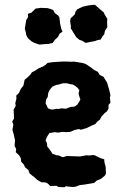

<svg xmlns="http://www.w3.org/2000/svg" viewBox="-20 -767 530 805"><path d="M225 17 217 12 191 13 181 3 171 -2 153 -3 136 -13 123 -25 116 -30 104 -40 99 -54 85 -66 80 -77 69 -89 67 -104 60 -116 46 -129 48 -142 41 -155 43 -178 38 -202 32 -223 36 -244 31 -258 39 -270 38 -291 37 -307 46 -324 44 -334 49 -354 48 -366 60 -378 67 -394 78 -408 81 -421 83 -432 97 -444 107 -454 114 -464 128 -471 141 -480 160 -488 171 -495 179 -503 197 -506 225 -508 245 -509H260L281 -508L287 -509L301 -507L326 -503L339 -499L351 -491L363 -483L374 -474L390 -466L398 -453L414 -445L423 -430L429 -421L433 -407L439 -386L443 -368L441 -357L443 -336L435 -327V-311L428 -300L418 -292L406 -279L399 -266L387 -256L380 -247L361 -239L343 -230L319 -223L311 -226L293 -222L274 -214L259 -213L241 -214L223 -211L210 -213L187 -209L178 -195L171 -179L177 -166L178 -153L187 -142L195 -130L200 -122L218 -116L227 -115L242 -108L248 -109L260 -113L285 -112L315 -111L322 -112L342 -116L353 -115L371 -117L377 -116L399 -105L417 -99L418 -86L423 -68L424 -38L419 -30L403 -17L384 -9L375 0L351 4L333 7L315 9L296 16L283 17L255 14L251 18ZM194 -308H203L219 -311L226 -310L237 -313L256 -311L268 -316L279 -319L293 -320L304 -328L309 -336L317 -349L310 -371V-380L313 -388L306 -398L295 -407L284 -413L275 -414L260 -418H244L224 -412L216 -411L200 -404L193 -396L187 -388L182 -376L180 -360L174 -351L171 -334L175 -326L181 -313ZM339 -587 325 -596 313 -600 300 -611 288 -630 277 -648V-659L274 -678L276 -690L293 -706L297 -719L304 -728L327 -739L345 -743L363 -746L378 -747L393 -734L403 -725L415 -715L419 -706L430 -688L429 -675L430 -653L420 -638L417 -623L410 -615L402 -601L389 -599L379 -595L358 -591ZM145 -580 125 -587 113 -593 98 -606 90 -620 88 -633 84 -646 86 -659 90 -683 98 -696 97 -709 112 -714 129 -731 151 -734 179 -733 190 -730 203 -725 210 -712 224 -702 229 -694 231 -677 232 -668 237 -646 242 -634 230 -626 223 -612 210 -600 201 -587 184 -583 166 -582Z"/></svg>

Font: Winky Rough SemiBold
Style: Regular
Weight: 600
Designer: Simon Atzbach
Foundry: typofactur
Version: Version 1.206; ttfautohint (v1.8.4.7-5d5b)